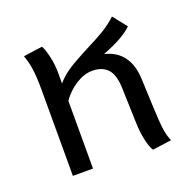

<svg xmlns="http://www.w3.org/2000/svg" viewBox="-109 -699 837 825"><g transform="rotate(-20 309.5 -287.0)"><path d="M542 0 455 12Q444 -4 435.5 -42Q427 -80 426 -127L421 -283Q419 -344 394.5 -370Q370 -396 324 -396Q288 -396 250 -372Q212 -348 185 -310V-127V0H93V-172V-392Q93 -454 87.5 -490.5Q82 -527 71 -555L158 -567Q168 -550 176.5 -512.5Q185 -475 185 -437V-389Q206 -414 234 -433.5Q262 -453 302 -474Q309 -478 317 -482Q325 -486 334 -491Q388 -518 422 -538.5Q456 -559 485 -586L535 -523Q496 -484 398 -446Q453 -433 482 -393Q511 -353 513 -289L518 -172Q521 -96 525.5 -60.5Q530 -25 542 0Z"/></g></svg>

Font: Fira GO
Style: Regular
Weight: 400
Designer: Carrois Corporate
Foundry: Carrois Corporate GbR
Version: Version 0.300